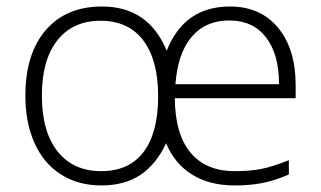

<svg xmlns="http://www.w3.org/2000/svg" viewBox="-20 -561 988 591"><path d="M702.1 9.8Q625.5 9.8 571.8 -23.2Q518.1 -56.2 491.2 -120.1Q461.4 -55.7 412.6 -22.9Q363.8 9.8 292.2 9.8Q220.7 9.8 167.7 -23.9Q114.7 -57.6 86.4 -120.4Q58.1 -183.1 58.1 -266.1Q58.1 -395.5 120.8 -468.3Q183.6 -541 293.9 -541Q437 -541 493.2 -404.8Q546.9 -541 688 -541Q781.7 -541 835.9 -475.6Q890.1 -410.2 890.1 -297.9V-258.8H518.1Q519 -147.5 566.7 -90.8Q614.3 -34.2 702.1 -34.2Q749 -34.2 783.4 -40.8Q817.9 -47.4 869.1 -67.9V-23.9Q825.2 -4.9 787.4 2.4Q749.5 9.8 702.1 9.8ZM838.9 -301.8Q838.9 -394 798.8 -446Q758.8 -498 685.8 -498Q612.8 -498 570.1 -447.8Q527.3 -397.5 520 -301.8ZM466.8 -264.6Q466.8 -376 421.1 -436.5Q375.5 -497.1 289.8 -497.1Q204.1 -497.1 156.5 -436.8Q108.9 -376.5 108.9 -266.4Q108.9 -156.2 157 -95.2Q205.1 -34.2 291.5 -34.2Q377.9 -34.2 422.4 -93.8Q466.8 -153.3 466.8 -264.6Z"/></svg>

Font: Open Sans Hebrew Light
Style: Regular
Weight: 300
Foundry: Ascender Corporation, Yanek Iontef
Version: Version 2.001;PS 002.001;hotconv 1.0.70;makeotf.lib2.5.58329